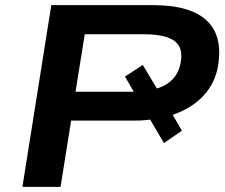

<svg xmlns="http://www.w3.org/2000/svg" viewBox="-20 -725 872 745"><path d="M67 0 179 -705H575Q722 -705 785 -642.5Q848 -580 824 -458Q808 -389 759 -343Q710 -297 634 -274L635 -305L686 -218L616 -170L549 -284L585 -264Q566 -261 545.5 -259Q525 -257 502 -257H256L215 0ZM273 -369H497Q512 -369 525 -369.5Q538 -370 551 -373L514 -343L465 -428L534 -473L595 -371L576 -378Q620 -389 645.5 -413Q671 -437 680 -477Q693 -537 659 -564.5Q625 -592 538 -592H309Z"/></svg>

Font: Nunito Sans 10pt Expanded
Style: Bold Italic
Weight: 700
Width: 7
Italic angle: -9°
Designer: Vernon Adams
Foundry: Vernon Adams
Version: Version 3.101;gftools[0.9.27]